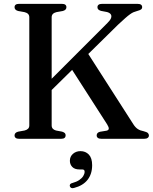

<svg xmlns="http://www.w3.org/2000/svg" viewBox="-20 -720 796 996"><path d="M201 -264.5 537.5 -601Q552 -615 556 -626.2Q560 -637.5 554.8 -645.5Q549.5 -653.5 535.5 -657.5L504 -663.5Q494 -666.5 489.8 -671Q485.5 -675.5 485.5 -682.5Q485.5 -691 491.5 -695.5Q497.5 -700 510 -700H693Q706 -700 711.8 -695.5Q717.5 -691 717.5 -682.5Q717.5 -675.5 712 -671.2Q706.5 -667 690 -662.5Q681 -660 673 -656.8Q665 -653.5 654.8 -646.2Q644.5 -639 629.8 -626Q615 -613 592.5 -592L220 -225.5ZM339.5 -380.5 429 -454 672 -75Q682.5 -58.5 695 -50.5Q707.5 -42.5 724.5 -39.5Q742 -35 747.2 -29.8Q752.5 -24.5 752.5 -17Q752.5 -9.5 746.2 -4.8Q740 0 727.5 0H506Q493.5 0 487.5 -4.8Q481.5 -9.5 481.5 -17.5Q481.5 -25 486 -29.8Q490.5 -34.5 499 -36.5L532.5 -42Q543.5 -44.5 544.2 -52.2Q545 -60 536 -74.5ZM248 -69.5Q248 -59 253.8 -52.5Q259.5 -46 270.5 -43L302.5 -37Q313 -33.5 316.8 -29Q320.5 -24.5 320.5 -17.5Q320.5 -9.5 315 -4.8Q309.5 0 297 0H79Q67 0 61.2 -4.8Q55.5 -9.5 55.5 -17.5Q55.5 -32 74 -37L107.5 -43Q119.5 -46 125.8 -52.5Q132 -59 132 -69.5V-630.5Q132 -641 125.8 -647.5Q119.5 -654 107.5 -657L74 -663Q55.5 -668 55.5 -682.5Q55.5 -691 61.2 -695.5Q67 -700 79 -700H301Q313 -700 318.8 -695.5Q324.5 -691 324.5 -682.5Q324.5 -668 306 -663L272.5 -657Q260.5 -654 254.2 -647.5Q248 -641 248 -630.5ZM392 159Q367.5 159 355 146Q342.5 133 342.5 114Q342.5 92 358.5 78Q374.5 64 397.5 64Q424 64 441 82Q458 100 458 137Q458 182.5 434.2 212.8Q410.5 243 364 255Q355 257.5 349.8 255Q344.5 252.5 342.5 246.5Q340.5 241 343.8 236Q347 231 355 229.5Q377 223.5 391 214Q405 204.5 412 193Q419 181.5 419 170.5Q419 159 406.5 159Z"/></svg>

Font: Fraunces 20pt
Style: Regular
Weight: 400
Version: Version 1.000;[b76b70a41]